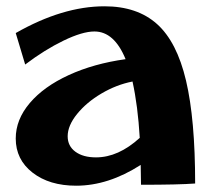

<svg xmlns="http://www.w3.org/2000/svg" viewBox="-20 -585 670 610"><path d="M427 -61Q324 5 222 5Q137 5 83.5 -36.5Q30 -78 30 -145Q30 -205 74.5 -257.5Q119 -310 198.5 -346.5Q278 -383 379 -397Q343 -485 280 -485Q242 -485 182 -456Q122 -427 60 -380L30 -480Q179 -565 312 -565Q416 -565 479 -508.5Q542 -452 571 -329Q600 -206 600 -2Q548 2 428 2ZM285 -85Q356 -85 424 -147Q418 -249 401 -326Q350 -316 302.5 -288Q255 -260 225 -223Q195 -186 195 -152Q195 -121 219.5 -103Q244 -85 285 -85Z"/></svg>

Font: Otomanopee One
Style: Regular
Weight: 400
Designer: Das Ende der Wildnis
Foundry: Gutenberg Labo
Version: Version 3.005